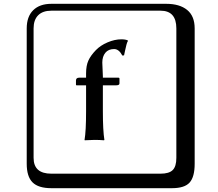

<svg xmlns="http://www.w3.org/2000/svg" viewBox="-20 -774 1140 1006"><path d="M482 -511Q506 -536 543.5 -552Q581 -568 616 -568Q638 -568 650 -562V-559Q646 -553 642.5 -539.5Q639 -526 635 -507.5Q631 -489 630 -484L621 -483Q603 -517 578 -517Q548 -517 532 -497.5Q516 -478 516 -446Q516 -438 517.5 -411Q519 -384 519 -374V-367H600Q606 -367 606 -362V-337Q606 -327 589 -327H519V-191Q519 -90 527 -41L525 -39Q501 -41 475 -41L424 -39L423 -41Q431 -87 431 -191V-327H381Q378 -327 378 -331V-352Q378 -367 395 -367H431V-389Q431 -430 443 -456.5Q455 -483 482 -511ZM249 -718Q204 -718 180 -694Q156 -670 156 -625V53Q156 136 249 136H821Q866 136 885 117Q904 98 904 53V-625Q904 -718 821 -718ZM1000 84Q1000 153 973.5 182.5Q947 212 881 212H249Q181 212 150.5 181.5Q120 151 120 84V-625Q120 -687 154 -720.5Q188 -754 249 -754H851Q921 -754 960.5 -722Q1000 -690 1000 -625Z"/></svg>

Font: Libertinus Keyboard
Style: Regular
Weight: 700
Designer: Philipp H. Poll
Foundry: Khaled Hosny
Version: Version 6.7